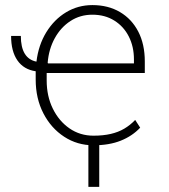

<svg xmlns="http://www.w3.org/2000/svg" viewBox="-20 -558 661 751"><path d="M345.7 10.3Q282.2 10.3 231 -23.2Q179.7 -56.6 149.7 -114.7Q119.6 -172.9 119.6 -246.6Q119.6 -254.4 119.6 -262.7Q119.6 -271 119.6 -279.3Q72.8 -286.1 48.1 -321.8Q23.4 -357.4 23.4 -417.5H61.5Q61.5 -329.1 122.6 -316.9Q130.4 -381.8 161.1 -431.9Q191.9 -481.9 238.5 -510Q285.2 -538.1 341.3 -538.1Q403.3 -538.1 449.5 -510.7Q495.6 -483.4 521 -434.1Q546.4 -384.8 546.4 -317.4V-272.5H162.6V-243.2Q162.6 -182.1 186.5 -133.3Q210.4 -84.5 251.7 -55.9Q293 -27.3 345.7 -27.3Q383.8 -27.3 413.3 -34.2Q442.9 -41 466.3 -54.9Q489.7 -68.8 508.8 -88.9L528.3 -58.6Q497.6 -25.9 452.4 -7.8Q407.2 10.3 345.7 10.3ZM167.5 -310.1H503.9V-325.7Q503.9 -375.5 483.9 -415Q463.9 -454.6 427.2 -477.5Q390.6 -500.5 341.3 -500.5Q293.5 -500.5 255.6 -475.8Q217.8 -451.2 194.3 -408.7Q170.9 -366.2 166.5 -313ZM325.7 172.9V-21H368.2V172.9Z"/></svg>

Font: Roboto Slab ExtraLight
Style: Regular
Weight: 250
Designer: Google
Version: Version 2.000; ttfautohint (v1.8.1.43-b0c9)